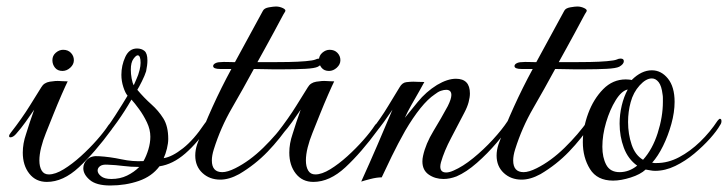

<svg xmlns="http://www.w3.org/2000/svg" viewBox="-20 -542 2237 590"><path d="M172 -324Q157 -324 149 -334Q141 -344 141 -357Q141 -371 151.5 -380Q162 -389 174 -389Q189 -389 198 -379.5Q207 -370 207 -357Q207 -344 196 -334Q185 -324 172 -324ZM124 17Q90 17 70 -8.5Q50 -34 50 -73Q50 -101 60 -130Q65 -146 72 -167.5Q79 -189 85 -205Q72 -186 58.5 -167Q45 -148 29 -130Q20 -120 12 -120Q8 -120 8 -124Q8 -128 13 -134Q48 -179 71.5 -217Q95 -255 107 -274Q115 -288 133 -291Q151 -294 164 -293Q168 -293 173 -292.5Q178 -292 188 -292Q182 -280 169.5 -251.5Q157 -223 144 -190.5Q131 -158 121 -133Q112 -111 106.5 -89Q101 -67 101 -49Q101 -30 108 -18Q115 -6 130 -6Q150 -6 176 -22Q202 -38 228.5 -62Q255 -86 277.5 -111.5Q300 -137 313 -157Q317 -163 322 -163Q327 -163 327 -155Q327 -149 323 -144Q271 -73 222.5 -28Q174 17 124 17Z M319 28Q276 28 256 11Q236 -6 236 -25Q236 -41 248.5 -52.5Q261 -64 284 -62Q318 -60 353 -52.5Q388 -45 421 -47Q430 -63 436 -83Q442 -103 442 -122Q442 -144 431.5 -166Q421 -188 407.5 -206.5Q394 -225 384 -236Q364 -201 340.5 -168Q317 -135 290 -104Q280 -93 273 -93Q269 -93 269 -97Q269 -101 280 -114Q309 -148 334 -187Q359 -226 372 -248Q365 -256 359 -274.5Q353 -293 353 -312Q353 -341 365 -367Q377 -393 401 -393Q415 -393 424 -385.5Q433 -378 433 -356Q433 -349 432 -341Q431 -333 429 -323Q425 -310 416 -292Q407 -274 402 -266Q423 -241 445 -221.5Q467 -202 482 -178Q497 -154 497 -115Q497 -102 493 -85.5Q489 -69 483 -56Q509 -60 542.5 -86.5Q576 -113 608 -161Q615 -172 623 -172Q628 -172 628 -167Q628 -164 625 -159Q588 -104 549.5 -70.5Q511 -37 470 -31Q447 0 406.5 14Q366 28 319 28ZM391 -280Q394 -288 399.5 -299.5Q405 -311 409 -327Q412 -339 412 -349Q412 -372 403 -372Q398 -372 390 -361Q382 -350 382 -328Q382 -315 384.5 -301Q387 -287 391 -280ZM322 8Q349 8 370.5 -2.5Q392 -13 408 -29Q382 -29 359 -32Q336 -35 310 -36Q295 -37 287.5 -31.5Q280 -26 280 -18Q280 -9 290.5 -0.5Q301 8 322 8Z M657 10Q624 10 602 -10.5Q580 -31 580 -64Q580 -81 586 -99Q606 -154 633 -213.5Q660 -273 691 -330H657Q635 -330 635 -339Q635 -344 641.5 -347.5Q648 -351 657 -351Q667 -352 678 -351.5Q689 -351 702 -351L788 -509Q792 -517 806.5 -519.5Q821 -522 828 -522Q839 -522 849.5 -517Q860 -512 856 -506Q853 -502 843.5 -484Q834 -466 821 -442Q808 -418 794.5 -393.5Q781 -369 771 -351H814Q839 -351 867.5 -351.5Q896 -352 919 -354Q942 -356 949 -359Q955 -362 961 -362Q971 -362 971 -354Q971 -345 957 -337Q947 -332 918 -330.5Q889 -329 851 -329H817Q804 -329 789 -329.5Q774 -330 760 -330Q727 -269 692.5 -209.5Q658 -150 637 -83Q631 -64 631 -49Q631 -13 663 -13Q679 -13 703 -25Q747 -47 789 -88Q831 -129 862 -173Q867 -181 873 -181Q877 -181 877 -176Q877 -171 873 -164Q841 -116 802.5 -76Q764 -36 715 -7Q684 10 657 10Z M991 -324Q976 -324 968 -334Q960 -344 960 -357Q960 -371 970.5 -380Q981 -389 993 -389Q1008 -389 1017 -379.5Q1026 -370 1026 -357Q1026 -344 1015 -334Q1004 -324 991 -324ZM943 17Q909 17 889 -8.5Q869 -34 869 -73Q869 -101 879 -130Q884 -146 891 -167.5Q898 -189 904 -205Q891 -186 877.5 -167Q864 -148 848 -130Q839 -120 831 -120Q827 -120 827 -124Q827 -128 832 -134Q867 -179 890.5 -217Q914 -255 926 -274Q934 -288 952 -291Q970 -294 983 -293Q987 -293 992 -292.5Q997 -292 1007 -292Q1001 -280 988.5 -251.5Q976 -223 963 -190.5Q950 -158 940 -133Q931 -111 925.5 -89Q920 -67 920 -49Q920 -30 927 -18Q934 -6 949 -6Q969 -6 995 -22Q1021 -38 1047.5 -62Q1074 -86 1096.5 -111.5Q1119 -137 1132 -157Q1136 -163 1141 -163Q1146 -163 1146 -155Q1146 -149 1142 -144Q1090 -73 1041.5 -28Q993 17 943 17Z M1090 16Q1115 -39 1140 -97Q1165 -155 1186 -205Q1173 -186 1159.5 -167Q1146 -148 1130 -130Q1121 -120 1114 -120Q1110 -120 1110 -124Q1110 -127 1115 -133Q1150 -178 1173 -216.5Q1196 -255 1208 -274Q1216 -288 1228.5 -289.5Q1241 -291 1250 -291Q1254 -291 1264 -290.5Q1274 -290 1284 -290Q1280 -282 1268.5 -262Q1257 -242 1244.5 -220Q1232 -198 1224 -180Q1238 -197 1263.5 -228.5Q1289 -260 1323 -281Q1355 -300 1381 -300Q1424 -300 1424 -255Q1424 -243 1420 -228Q1416 -213 1407 -196Q1388 -159 1366.5 -118.5Q1345 -78 1335 -43Q1334 -39 1333.5 -36Q1333 -33 1333 -30Q1333 -12 1351 -12Q1361 -12 1374 -18Q1402 -30 1434 -56Q1466 -82 1494.5 -113Q1523 -144 1540 -170Q1546 -180 1552 -180Q1557 -180 1557 -175Q1557 -169 1553 -164Q1535 -137 1506.5 -103.5Q1478 -70 1445.5 -41.5Q1413 -13 1383 0Q1362 8 1343 8Q1317 8 1297.5 -5.5Q1278 -19 1278 -46Q1278 -50 1278.5 -54.5Q1279 -59 1280 -63Q1288 -100 1312 -139.5Q1336 -179 1356 -216Q1367 -238 1367 -250Q1367 -266 1351 -266Q1344 -266 1335 -263Q1326 -260 1316 -252Q1295 -238 1272 -209.5Q1249 -181 1225 -140Q1203 -101 1184 -62Q1165 -23 1153 3Q1138 3 1118.5 8Q1099 13 1090 16Z M1583 10Q1550 10 1528 -10.5Q1506 -31 1506 -64Q1506 -81 1512 -99Q1532 -154 1559 -213.5Q1586 -273 1617 -330H1583Q1561 -330 1561 -339Q1561 -344 1567.5 -347.5Q1574 -351 1583 -351Q1593 -352 1604 -351.5Q1615 -351 1628 -351L1714 -509Q1718 -517 1732.5 -519.5Q1747 -522 1754 -522Q1765 -522 1775.5 -517Q1786 -512 1782 -506Q1779 -502 1769.5 -484Q1760 -466 1747 -442Q1734 -418 1720.5 -393.5Q1707 -369 1697 -351H1740Q1765 -351 1793.5 -351.5Q1822 -352 1845 -354Q1868 -356 1875 -359Q1881 -362 1887 -362Q1897 -362 1897 -354Q1897 -345 1883 -337Q1873 -332 1844 -330.5Q1815 -329 1777 -329H1743Q1730 -329 1715 -329.5Q1700 -330 1686 -330Q1653 -269 1618.5 -209.5Q1584 -150 1563 -83Q1557 -64 1557 -49Q1557 -13 1589 -13Q1605 -13 1629 -25Q1673 -47 1715 -88Q1757 -129 1788 -173Q1793 -181 1799 -181Q1803 -181 1803 -176Q1803 -171 1799 -164Q1767 -116 1728.5 -76Q1690 -36 1641 -7Q1610 10 1583 10Z M1864 13Q1815 13 1793 -22.5Q1771 -58 1771 -105Q1771 -149 1787.5 -193.5Q1804 -238 1833.5 -268Q1863 -298 1903 -298Q1905 -298 1912 -297.5Q1919 -297 1921 -296Q1951 -326 1983 -326Q2012 -326 2032.5 -300.5Q2053 -275 2053 -229Q2053 -197 2043 -161Q2033 -125 2017.5 -93.5Q2002 -62 1984 -42Q1988 -41 1991 -41Q1994 -41 1998 -41Q2033 -41 2067 -59Q2101 -77 2131.5 -106.5Q2162 -136 2185 -171Q2190 -177 2192 -177Q2197 -177 2197 -170Q2197 -163 2193 -158Q2183 -140 2162 -116.5Q2141 -93 2113.5 -70Q2086 -47 2055 -32Q2024 -17 1993 -17Q1986 -17 1978.5 -18.5Q1971 -20 1964 -21Q1948 -6 1918 3.5Q1888 13 1864 13ZM1956 -51Q1985 -83 2001 -133Q2017 -183 2017 -229Q2017 -235 2017 -241Q2017 -247 2016 -252Q2013 -278 2004 -289.5Q1995 -301 1983 -301Q1965 -301 1945.5 -279.5Q1926 -258 1918 -228Q1910 -199 1910 -167Q1910 -130 1921 -97.5Q1932 -65 1956 -51ZM1884 -13Q1913 -13 1938 -33Q1910 -53 1897 -88Q1884 -123 1884 -162Q1884 -190 1890.5 -217.5Q1897 -245 1909 -267Q1890 -263 1872 -234Q1854 -205 1842.5 -166Q1831 -127 1831 -91Q1831 -58 1843 -35.5Q1855 -13 1884 -13Z"/></svg>

Font: Gwendolyn
Style: Bold
Weight: 700
Designer: Robert E. Leuschke
Foundry: Robert E. Leuschke
Version: Version 1.010; ttfautohint (v1.8.3)